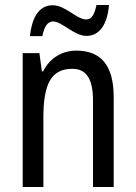

<svg xmlns="http://www.w3.org/2000/svg" viewBox="-20 -750 545 770"><path d="M100 -605H150C157 -643 171 -664 193 -664C228 -664 277 -606 327 -606C378 -606 411 -651 417 -730H367C359 -694 349 -672 326 -672C287 -672 243 -729 191 -729C133 -729 107 -673 100 -605ZM286 -547C230 -547 180 -518 153 -464H148L138 -537H71V0H154V-279C154 -413 185 -474 270 -474C328 -474 353 -431 353 -347V0H436V-360C436 -488 385 -547 286 -547Z"/></svg>

Font: Noto Sans Georgian Condensed
Style: Regular
Weight: 400
Width: 3
Designer: Monotype Design Team, Akaki Razmadze
Foundry: Google LLC
Version: Version 2.005